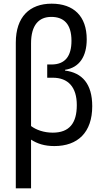

<svg xmlns="http://www.w3.org/2000/svg" viewBox="-20 -785 570 1045"><path d="M66 -553V240H149V-25C183 -3 222 10 276 10C403 10 482 -64 482 -207C482 -329 427 -389 334 -401V-405C413 -417 452 -479 452 -571C452 -697 381 -765 261 -765C141 -765 66 -693 66 -553ZM267 -63C219 -63 177 -78 149 -99V-549C149 -649 192 -693 259 -693C326 -693 369 -656 369 -563C369 -480 335 -434 260 -434H237V-362H267C351 -362 398 -311 398 -213C398 -114 357 -63 267 -63Z"/></svg>

Font: Noto Sans Mono Condensed
Style: Regular
Weight: 400
Width: 3
Designer: Monotype Design Team
Foundry: Monotype Imaging Inc.
Version: Version 2.014